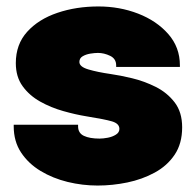

<svg xmlns="http://www.w3.org/2000/svg" viewBox="-20 -562 607 595"><path d="M282.5 13Q235.5 13 189.5 1.8Q143.5 -9.5 105.8 -32.2Q68 -55 45.2 -89.5Q22.5 -124 22.5 -170.5V-175.5H222V-170.5Q222 -149.5 240 -141Q258 -132.5 288.5 -132.5Q299.5 -132.5 314 -135.2Q328.5 -138 339.2 -144.8Q350 -151.5 350 -162.5Q350 -179 327.2 -185.8Q304.5 -192.5 248 -201.5Q214 -207 176 -217.8Q138 -228.5 104.5 -247.2Q71 -266 50 -295Q29 -324 29 -366.5Q29 -424.5 64.2 -463.5Q99.5 -502.5 157.8 -522.2Q216 -542 285 -542Q350.5 -542 408 -519.8Q465.5 -497.5 501.5 -456.5Q537.5 -415.5 537.5 -359.5V-354.5H340V-359.5Q340 -380 321.2 -389Q302.5 -398 283.5 -398Q273.5 -398 259.8 -395.8Q246 -393.5 236 -387.5Q226 -381.5 226 -370Q226 -355 254 -346.8Q282 -338.5 323.5 -332.5Q352 -328.5 389.5 -319.5Q427 -310.5 462.5 -292.8Q498 -275 521.2 -244.8Q544.5 -214.5 544.5 -167.5Q544.5 -117 521.2 -82.5Q498 -48 459.2 -27Q420.5 -6 374.5 3.5Q328.5 13 282.5 13Z"/></svg>

Font: Epilogue Black
Style: Regular
Weight: 900
Designer: Tyler Finck
Foundry: Etcetera Type Co
Version: Version 2.111; ttfautohint (v1.8.3)